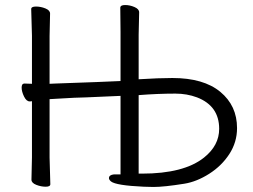

<svg xmlns="http://www.w3.org/2000/svg" viewBox="-20 -731 1007 763"><path d="M590 12 551 11Q441 6 421 -10Q413 -17 413 -23Q413 -36 433 -38H459V-350Q364 -346 322 -344Q274 -343 229.5 -340Q185 -337 177 -337V-105L180 1Q180 11 161.5 11Q143 11 124 3.5Q105 -4 105 -17L107 -106V-329Q104 -328 99 -328H98Q85 -328 75.5 -347.5Q66 -367 66 -383Q66 -399 77 -399H78L107 -398V-589L104 -695Q104 -705 123 -705Q142 -705 160.5 -697.5Q179 -690 179 -677L177 -588V-398Q178 -398 199.5 -399Q221 -400 365 -405Q417 -407 459 -409V-604L458 -700Q458 -711 477 -711Q496 -711 514.5 -703Q533 -695 533 -682L531 -593V-416Q612 -421 665 -421Q789 -421 855.5 -366Q922 -311 922 -222Q922 -166 891.5 -119Q861 -72 811.5 -40.5Q762 -9 713 -1Q632 12 590 12ZM677 -359Q607 -359 531 -353V-41H544Q711 -41 791 -105Q851 -153 851 -219Q851 -310 763 -344Q723 -359 677 -359Z"/></svg>

Font: ToneOZ-Pinyin-WenKai-Regular
Style: Regular
Weight: 400
Designer: Fontworks Inc.
Foundry: ToneOZ
Version: Version 0.240331